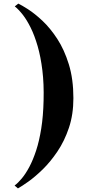

<svg xmlns="http://www.w3.org/2000/svg" viewBox="-20 -855 472 1066"><path d="M387.5 -310Q387.5 -219.5 362.8 -145.8Q338 -72 299.2 -14.5Q260.5 43 217.8 84.8Q175 126.5 137.8 153Q100.5 179.5 79.5 191L61 175Q80 161 101.2 135.5Q122.5 110 143 71.5Q163.5 33 180.8 -19.8Q198 -72.5 209 -141.5Q220 -210.5 222 -296.5Q224.5 -389.5 215.2 -464.8Q206 -540 189 -598.8Q172 -657.5 150.5 -701Q129 -744.5 106 -773.8Q83 -803 62 -819.5L81.5 -835Q100 -826.5 136.2 -803.2Q172.5 -780 215.5 -739.8Q258.5 -699.5 297.8 -639.5Q337 -579.5 362.2 -497.8Q387.5 -416 387.5 -310Z"/></svg>

Font: Merriweather 144pt Black
Style: Regular
Weight: 900
Version: Version 2.100